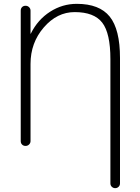

<svg xmlns="http://www.w3.org/2000/svg" viewBox="-20 -760 728 1000"><path d="M88 -25V-705Q88 -716 95 -723Q102 -730 113 -730Q124 -730 131.5 -722.5Q139 -715 139 -705V-585Q139 -584 140 -584Q141 -584 141 -586Q177 -658 241 -699Q305 -740 380 -740Q498 -740 551.5 -673.5Q605 -607 605 -458V195Q605 206 597.5 213Q590 220 580 220Q570 220 562.5 213Q555 206 555 195V-452Q555 -587 512.5 -642Q470 -697 369 -697Q277 -697 208 -617Q139 -537 139 -427V-25Q139 -15 131.5 -7.5Q124 0 113 0Q102 0 95 -7Q88 -14 88 -25Z"/></svg>

Font: Rounded Mplus 1c Light
Style: Regular
Weight: 300
Version: Version 1.059.20150529